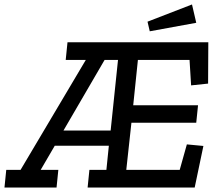

<svg xmlns="http://www.w3.org/2000/svg" viewBox="-51 -839 979 859"><path d="M619 -699 609 -742 808 -819 827 -737ZM341 0 349 -79H425L436 -187H194L131 -79H210L202 0H-31L-23 -79H41L333 -571H243L251 -650H881L880 -465L804 -457L797 -571H566L545 -368H835L827 -290H537L514 -79H753L785 -193L859 -186L820 0ZM477 -571H417L233 -255H444Z"/></svg>

Font: Zilla Slab Medium
Style: Regular
Weight: 500
Designer: Typotheque.com
Foundry: Typotheque type foundry
Version: Version 1.1; 2017